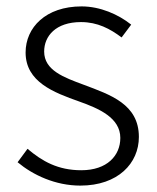

<svg xmlns="http://www.w3.org/2000/svg" viewBox="-20 -567 492 600"><path d="M231 13C349 13 414 -57 414 -139C414 -242 324 -271 242 -302C180 -325 118 -347 118 -406C118 -454 154 -498 233 -498C285 -498 324 -477 360 -450L390 -490C350 -522 293 -547 235 -547C123 -547 60 -481 60 -403C60 -311 148 -278 227 -250C289 -228 356 -199 356 -136C356 -81 315 -35 234 -35C161 -35 112 -63 66 -102L35 -60C83 -20 153 13 231 13Z"/></svg>

Font: Noto Sans CJK KR Light
Style: Regular
Weight: 300
Designer: Ryoko NISHIZUKA (kana & ideographs); Paul D. Hunt (Latin, Greek & Cyrillic); Wenlong ZHANG (bopomofo); Sandoll Communica
Foundry: Adobe Systems Incorporated
Version: Version 1.004;PS 1.004;hotconv 1.0.82;makeotf.lib2.5.63406